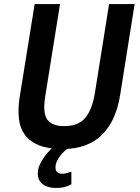

<svg xmlns="http://www.w3.org/2000/svg" viewBox="-20 -725 689 947"><path d="M291 10Q219 10 173.5 -8Q128 -26 103.5 -59Q79 -92 73.5 -138Q68 -184 76 -240L151 -705H276L203 -249Q190 -167 213.5 -135Q237 -103 297 -103Q365 -103 399.5 -142.5Q434 -182 448 -266L518 -705H644L573 -259Q558 -165 519 -105Q480 -45 422 -17.5Q364 10 291 10ZM257 202Q207 202 182.5 176Q158 150 171 100Q184 64 215 28Q246 -8 292 -37L321 0Q312 8 298.5 20Q285 32 273.5 48Q262 64 256 82Q250 109 259 120.5Q268 132 287 132Q297 132 308 129Q319 126 332 122V184Q317 193 299 197.5Q281 202 257 202Z"/></svg>

Font: Nunito Sans 7pt Condensed
Style: Bold Italic
Weight: 700
Width: 3
Italic angle: -9°
Designer: Vernon Adams
Foundry: Vernon Adams
Version: Version 3.101;gftools[0.9.27]